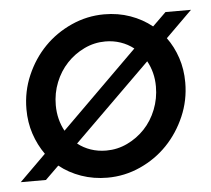

<svg xmlns="http://www.w3.org/2000/svg" viewBox="-48 -566 686 623"><g transform="rotate(-5 295.5 -254.5)"><path d="M-4 0 82 -85Q60 -116 47.5 -153.5Q35 -191 35 -234Q35 -292 57.5 -344Q80 -396 117.5 -434.5Q155 -473 206 -496Q257 -519 313 -519Q358 -519 397.5 -505Q437 -491 468 -466L512 -509H595L509 -424Q531 -394 543.5 -356.5Q556 -319 556 -276Q556 -218 533.5 -166Q511 -114 473.5 -75Q436 -36 385 -13Q334 10 278 10Q233 10 193 -4Q153 -18 122 -43L78 0ZM131 -239Q131 -215 136.5 -193.5Q142 -172 152 -154L401 -400Q382 -415 358.5 -423Q335 -431 309 -431Q273 -431 240.5 -415.5Q208 -400 183.5 -374Q159 -348 145 -313Q131 -278 131 -239ZM282 -78Q318 -78 350.5 -93.5Q383 -109 407.5 -135Q432 -161 446 -196.5Q460 -232 460 -271Q460 -295 454.5 -316Q449 -337 439 -355L189 -109Q208 -94 231.5 -86Q255 -78 282 -78Z"/></g></svg>

Font: Red Hat Display Medium
Style: Italic
Weight: 500
Italic angle: -12°
Designer: Pentagram / MCKL
Foundry: Pentagram / MCKL
Version: Version 1.003; Red Hat Display Medium Italic